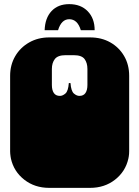

<svg xmlns="http://www.w3.org/2000/svg" viewBox="-20 -903 674 929"><path d="M218 6Q148 6 97.5 -33.5Q47 -73 33 -135Q32 -140 31 -146.5Q30 -153 29.5 -159.5Q29 -166 29 -170V-171Q29 -178 29 -179.5Q29 -181 29 -186.5Q29 -192 29 -209V-260Q29 -277 29 -281.5Q29 -286 29 -288Q29 -290 29 -296V-297Q29 -304 29 -305.5Q29 -307 29 -312.5Q29 -318 29 -334V-536Q29 -589 53.5 -631Q78 -673 121 -697.5Q164 -722 218 -722H416Q471 -722 513.5 -698Q556 -674 580.5 -632Q605 -590 605 -536V-334Q605 -318 605 -312.5Q605 -307 605 -305.5Q605 -304 605 -297V-296Q605 -290 605 -288Q605 -286 605 -281.5Q605 -277 605 -260V-209Q605 -193 605 -187.5Q605 -182 605 -180.5Q605 -179 605 -172V-171Q605 -165 604.5 -158Q604 -151 603 -145.5Q602 -140 601 -135Q587 -73 536.5 -33.5Q486 6 416 6ZM270 -439Q283 -439 296.5 -450.5Q310 -462 313 -501H321Q324 -462 337.5 -450.5Q351 -439 364 -439Q384 -439 393.5 -453Q403 -467 403 -492V-569Q403 -599 389 -617.5Q375 -636 337 -636H297Q260 -636 245.5 -617.5Q231 -599 231 -569V-492Q231 -467 240.5 -453Q250 -439 270 -439ZM315 -883Q371 -883 404.5 -848.5Q438 -814 438 -757H371Q355 -810 315 -810Q277 -810 261 -757H196Q198 -816 229.5 -849.5Q261 -883 315 -883Z"/></svg>

Font: Danfo
Style: Regular
Weight: 400
Designer: Seyi Olusanya, David Udoh, Eyiyemi Adegbite, Mirko Velimirović
Version: Version 1.000